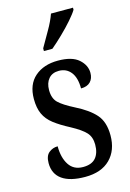

<svg xmlns="http://www.w3.org/2000/svg" viewBox="-119 -825 607 894"><g transform="rotate(-15 185.0 -378.0)"><path d="M178 10Q105 10 67 -17Q29 -44 29 -96Q29 -131 47.5 -146Q66 -161 90 -161Q90 -106 112.5 -71.5Q135 -37 180 -37Q222 -37 241.5 -60Q261 -83 261 -124Q261 -160 241 -182Q221 -204 171 -231Q125 -255 96 -277.5Q67 -300 53.5 -329.5Q40 -359 40 -402Q40 -472 82.5 -509Q125 -546 194 -546Q262 -546 294 -517.5Q326 -489 326 -452Q326 -425 310.5 -409Q295 -393 265 -393Q265 -445 243.5 -472Q222 -499 186 -499Q154 -499 136.5 -478.5Q119 -458 119 -424Q119 -384 140.5 -363Q162 -342 215 -315Q277 -284 309 -248Q341 -212 341 -147Q341 -75 298.5 -32.5Q256 10 178 10ZM143 -619Q164 -656 186 -694Q208 -732 220 -766H326V-756Q316 -739 292 -711.5Q268 -684 238.5 -655.5Q209 -627 184 -606H143Z"/></g></svg>

Font: Noto Serif Lao ExtraCondensed Medium
Style: Regular
Weight: 500
Width: 2
Designer: Monotype Design Team
Foundry: Monotype Imaging Inc.
Version: Version 2.003; ttfautohint (v1.8.4.7-5d5b)